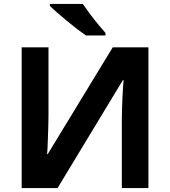

<svg xmlns="http://www.w3.org/2000/svg" viewBox="-20 -954 863 974"><path d="M90 -714H226V-369Q226 -344 225 -313Q224 -282 223 -252.5Q222 -223 221 -201.5Q220 -180 219 -172H222L552 -714H733V0H598V-343Q598 -370 599 -402.5Q600 -435 601.5 -465Q603 -495 604.5 -517.5Q606 -540 607 -547H603L272 0H90ZM400 -934Q415 -912 435.5 -884.5Q456 -857 477.5 -831Q499 -805 515 -787V-774H416Q397 -787 371.5 -806.5Q346 -826 319.5 -848Q293 -870 270 -890Q247 -910 233 -924V-934Z"/></svg>

Font: Noto IKEA Arabic
Style: Bold
Weight: 700
Designer: Monotype Design Team
Foundry: Monotype Imaging Inc.
Version: Version 1.200